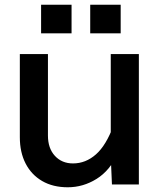

<svg xmlns="http://www.w3.org/2000/svg" viewBox="-20 -781 690 813"><path d="M183 -552V-207Q183 -153 212.5 -121Q242 -89 289 -89Q343 -89 386.5 -127.5Q430 -166 461 -251L479 -132Q446 -59 389 -23.5Q332 12 267 12Q204 12 158.5 -14.5Q113 -41 88.5 -88.5Q64 -136 64 -200V-552ZM568 -552V0H454L449 -116V-552ZM362 -640V-761H491V-640ZM154 -640V-761H283V-640Z"/></svg>

Font: Azeret Mono Thin Medium
Style: Regular
Weight: 500
Version: Version 1.002